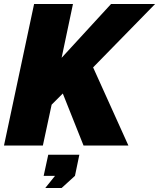

<svg xmlns="http://www.w3.org/2000/svg" viewBox="-23 -730 798 963"><path d="M148 -710H343L286 -440L534 -710H755L444 -392L621 0H396L292 -261L236 -205L192 0H-3ZM204 213 253 152H196L219 46H375L353 152L286 213Z"/></svg>

Font: Raleway Black
Style: Italic
Weight: 900
Italic angle: -12°
Designer: Matt McInerney, Pablo Impallari, Rodrigo Fuenzalida
Foundry: Matt McInerney, Pablo Impallari, Rodrigo Fuenzalida
Version: Version 4.101;RELEASE